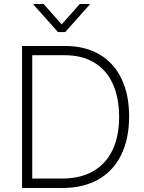

<svg xmlns="http://www.w3.org/2000/svg" viewBox="-20 -936 718 956"><path d="M89.8 0V-707H304.7Q403.8 -707 475.3 -665Q546.9 -623 585 -543.9Q623 -464.8 623 -355.5Q622.6 -244.1 583.3 -164.3Q543.9 -84.5 469.2 -42.2Q394.5 0 290 0ZM288.1 -46.9Q379.9 -46.9 443.8 -83.5Q507.8 -120.1 540.5 -189.5Q573.2 -258.8 573.2 -355.5Q572.8 -450.7 541.3 -519.3Q509.8 -587.9 449 -624.5Q388.2 -661.1 301.8 -661.1H140.6V-46.9ZM287.1 -814.5 377 -916H425.8V-912.1L304.7 -776.4H268.6L147.5 -912.1V-916H197.3Z"/></svg>

Font: Pretendard Std ExtraLight
Style: Regular
Weight: 200
Designer: Base glyphs from Inter by Rasmus Andersson; Hangeul glyphs from Noto Sans CJK(Source Han Sans) by Jang Soo-young and Kan
Foundry: Kil Hyung-jin
Version: Version 1.309